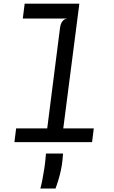

<svg xmlns="http://www.w3.org/2000/svg" viewBox="-20 -798 640 1078"><path d="M236.5 -9.5 317 -641.5Q320 -665 330.5 -678.5Q341 -692 358.5 -694L326 -721L332.5 -773H425L326.5 -9.5ZM61 0 70.5 -77H506.5L497 0ZM108 -694 118.5 -777.5H425.5L403 -694ZM206.5 260.5Q212.5 240 218.2 209.8Q224 179.5 228.8 148.2Q233.5 117 235.5 93.5L238 64H334L331 99.5Q328.5 127.5 322 157.5Q315.5 187.5 307.2 214.5Q299 241.5 291.5 260.5Z"/></svg>

Font: Spline Sans Mono
Style: Italic
Weight: 400
Italic angle: -4°
Monospace: yes
Designer: Eben Sorkin, Mirko Velimirovic
Foundry: Sorkin Type
Version: Version 1.004